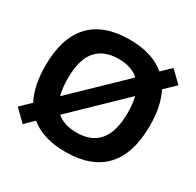

<svg xmlns="http://www.w3.org/2000/svg" viewBox="-161 -927 1149 1124"><g transform="rotate(30 413.0 -365.0)"><path d="M713.9 -728 789.1 -654.8 717.8 -585.9Q763.2 -497.6 763.2 -365.2Q763.2 -177.7 674.1 -81.8Q585 14.2 410.2 14.2Q258.8 14.2 170.9 -58.1L112.8 -2L37.1 -76.2L104 -141.1Q57.1 -229.5 57.1 -365.2Q57.1 -552.7 146.2 -648.4Q235.4 -744.1 410.2 -744.1Q564 -744.1 651.9 -668.9ZM208 -365.2Q208 -307.1 221.2 -252.9L547.9 -567.9Q497.6 -613.8 410.2 -613.8Q312 -613.8 260 -554.2Q208 -494.6 208 -365.2ZM275.9 -159.2Q325.2 -116.2 410.2 -116.2Q612.8 -116.2 612.8 -365.2Q612.8 -428.7 601.1 -473.1Z"/></g></svg>

Font: Nacelle Bold
Style: Regular
Weight: 700
Designer: Sora Sagano
Foundry: Sora Sagano
Version: Version 1.000;FEAKit 1.0